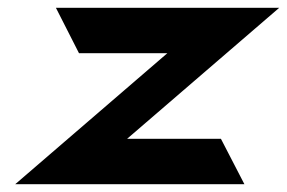

<svg xmlns="http://www.w3.org/2000/svg" viewBox="-20 -471 734 491"><path d="M545 -116H305L694 -451H123L182 -335H408L19 0H605Z"/></svg>

Font: Charger
Style: HemiRT
Weight: 900
Designer: Jasper
Foundry: Cannot Into Space Fonts
Version: Version 0.99